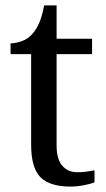

<svg xmlns="http://www.w3.org/2000/svg" viewBox="-20 -679 392 709"><path d="M240 10Q164 10 129.5 -24.5Q95 -59 95 -145V-479H19V-519Q37 -519 59 -526.5Q81 -534 97 -551Q114 -569 125 -595Q136 -621 143 -659H189V-536H320V-479H189V-142Q189 -91 210 -67Q231 -43 265 -43Q283 -43 298 -45Q313 -47 329 -50V-6Q316 0 290 5Q264 10 240 10Z"/></svg>

Font: Noto Serif Bengali
Style: Regular
Weight: 400
Designer: Juan Bruce, Universal Thirst, Indian Type Foundry and the Monotype Design Team.
Foundry: Monotype Imaging Inc.
Version: Version 2.003